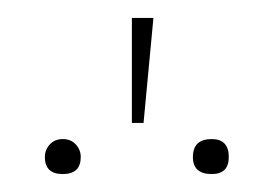

<svg xmlns="http://www.w3.org/2000/svg" viewBox="-20 -837 305 214"><path d="M127 -817H151L140 -700H127ZM70 -662Q70 -643 50 -643Q30 -643 30 -662Q30 -670 35.5 -676Q41 -682 50 -682Q59 -682 64.5 -676Q70 -670 70 -662ZM216 -682Q235 -682 235 -662Q235 -643 216 -643Q195 -643 195 -662Q195 -682 216 -682Z"/></svg>

Font: FiraGO Thin
Style: Regular
Weight: 100
Designer: bBox Type
Foundry: bBox Type GmbH
Version: Version 1.001;PS 001.001;hotconv 1.0.88;makeotf.lib2.5.64775